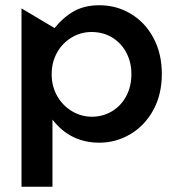

<svg xmlns="http://www.w3.org/2000/svg" viewBox="-20 -534 669 732"><path d="M359 10Q422 10 477 -22.5Q532 -55 564.5 -114.5Q597 -174 597 -252Q597 -330 565 -389.5Q533 -449 478.5 -481.5Q424 -514 359 -514Q303 -514 262.5 -491.5Q222 -469 188 -427L62 -502V178H180V-78Q248 10 359 10ZM481 -252Q481 -204 461 -167Q441 -130 406.5 -109.5Q372 -89 330 -89Q290 -89 254.5 -110Q219 -131 198 -168Q177 -205 177 -251Q177 -297 197.5 -333.5Q218 -370 253 -391Q288 -412 329 -412Q374 -412 408.5 -390.5Q443 -369 462 -332.5Q481 -296 481 -252Z"/></svg>

Font: Geom Medium
Style: Bold
Weight: 500
Version: Version 1.102